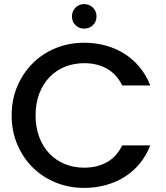

<svg xmlns="http://www.w3.org/2000/svg" viewBox="-20 -913 813 939"><path d="M37 -349Q37 -427 65 -492Q93 -557 141 -604.5Q189 -652 253.5 -678Q318 -704 392 -704Q446 -704 496 -690.5Q546 -677 588 -650.5Q630 -624 662.5 -585Q695 -546 715 -495H578Q550 -551 502.5 -577.5Q455 -604 392 -604Q340 -604 296.5 -586Q253 -568 221.5 -535Q190 -502 172 -455Q154 -408 154 -349Q154 -290 172 -242.5Q190 -195 221.5 -162Q253 -129 296.5 -111Q340 -93 392 -93Q455 -93 502.5 -119.5Q550 -146 578 -202H715Q695 -151 662.5 -112Q630 -73 588 -47Q546 -21 496 -7.5Q446 6 392 6Q318 6 253.5 -20Q189 -46 141 -93Q93 -140 65 -205.5Q37 -271 37 -349ZM392 -773Q366 -773 349 -790Q332 -807 332 -833Q332 -858 349 -875.5Q366 -893 392 -893Q417 -893 434.5 -875.5Q452 -858 452 -833Q452 -807 434.5 -790Q417 -773 392 -773Z"/></svg>

Font: SVN-Poppins Medium
Style: Regular
Weight: 500
Designer: Ninad Kale (Devanagari), Jonny Pinhorn (Latin)
Foundry: Indian Type Foundry
Version: Version 3.002 2017; ttfautohint (v1.8.3)